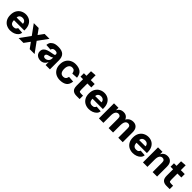

<svg xmlns="http://www.w3.org/2000/svg" viewBox="555 -2576 4506 4506"><g transform="rotate(45 2808.0 -322.5)"><path d="M40 -247Q40 -337 76.5 -397.5Q113 -458 171 -487Q229 -516 293 -516Q356 -516 410 -487.5Q464 -459 497.5 -398.5Q531 -338 531 -247V-220H188Q188 -180 199.5 -152.5Q211 -125 234.5 -111Q258 -97 293 -97Q339 -97 360.5 -116.5Q382 -136 388 -158L531 -148Q529 -100 495 -62.5Q461 -25 407.5 -4.5Q354 16 293 16Q228 16 170.5 -11.5Q113 -39 76.5 -98Q40 -157 40 -247ZM293 -403Q259 -403 235.5 -390Q212 -377 200 -355.5Q188 -334 188 -308H397Q397 -334 385.5 -355.5Q374 -377 350.5 -390Q327 -403 293 -403Z M566 -500H728L1092 0H930ZM925 -500H1087L723 0H561Z M1132 -131Q1132 -187 1162.5 -221Q1193 -255 1240 -271.5Q1287 -288 1359 -301L1381 -305Q1413 -310 1427 -314.5Q1441 -319 1448 -329Q1455 -339 1451 -360Q1446 -382 1426.5 -392.5Q1407 -403 1369 -403Q1328 -403 1307 -383Q1286 -363 1284 -337L1137 -347Q1137 -376 1152 -413.5Q1167 -451 1218.5 -483.5Q1270 -516 1369 -516Q1489 -516 1545 -462.5Q1601 -409 1601 -296V0H1458V-129H1467Q1456 -89 1434.5 -57Q1413 -25 1378.5 -5.5Q1344 14 1296 14Q1251 14 1213.5 -3.5Q1176 -21 1154 -54Q1132 -87 1132 -131ZM1458 -219V-269H1467Q1460 -247 1435 -234Q1410 -221 1355 -209Q1318 -201 1299 -186Q1280 -171 1280 -149Q1280 -124 1296.5 -111.5Q1313 -99 1341 -99Q1371 -99 1398 -114Q1425 -129 1441.5 -156.5Q1458 -184 1458 -219Z M1681 -247Q1681 -335 1717.5 -395.5Q1754 -456 1813.5 -486Q1873 -516 1942 -516Q2046 -516 2111 -470.5Q2176 -425 2189 -311L2043 -301Q2032 -356 2009 -379.5Q1986 -403 1942 -403Q1889 -403 1859 -361Q1829 -319 1829 -248Q1829 -173 1857.5 -135Q1886 -97 1942 -97Q1982 -97 2007 -118.5Q2032 -140 2043 -193L2189 -183Q2177 -71 2111.5 -27.5Q2046 16 1942 16Q1872 16 1813 -12.5Q1754 -41 1717.5 -100.5Q1681 -160 1681 -247Z M2314 -174V-651L2457 -661V-185Q2457 -153 2462 -138Q2467 -123 2481 -118Q2495 -113 2525 -113H2587V0H2483Q2400 0 2357 -40.5Q2314 -81 2314 -174ZM2229 -500H2587V-387H2229Z M2647 -247Q2647 -337 2683.5 -397.5Q2720 -458 2778 -487Q2836 -516 2900 -516Q2963 -516 3017 -487.5Q3071 -459 3104.5 -398.5Q3138 -338 3138 -247V-220H2795Q2795 -180 2806.5 -152.5Q2818 -125 2841.5 -111Q2865 -97 2900 -97Q2946 -97 2967.5 -116.5Q2989 -136 2995 -158L3138 -148Q3136 -100 3102 -62.5Q3068 -25 3014.5 -4.5Q2961 16 2900 16Q2835 16 2777.5 -11.5Q2720 -39 2683.5 -98Q2647 -157 2647 -247ZM2900 -403Q2866 -403 2842.5 -390Q2819 -377 2807 -355.5Q2795 -334 2795 -308H3004Q3004 -334 2992.5 -355.5Q2981 -377 2957.5 -390Q2934 -403 2900 -403Z M3798 -403Q3767 -403 3744.5 -386Q3722 -369 3709.5 -333Q3697 -297 3697 -243L3651 -263Q3651 -342 3676 -399Q3701 -456 3747.5 -486Q3794 -516 3859 -516Q3930 -516 3974 -469Q4018 -422 4018 -329V0H3870V-313Q3870 -366 3849 -384.5Q3828 -403 3798 -403ZM3228 -500H3376V0H3228ZM3477 -403Q3430 -403 3403 -363Q3376 -323 3376 -243L3350 -263Q3350 -344 3370 -400.5Q3390 -457 3432 -486.5Q3474 -516 3538 -516Q3609 -516 3653 -469Q3697 -422 3697 -329V0H3549V-313Q3549 -366 3528 -384.5Q3507 -403 3477 -403Z M4108 -247Q4108 -337 4144.5 -397.5Q4181 -458 4239 -487Q4297 -516 4361 -516Q4424 -516 4478 -487.5Q4532 -459 4565.5 -398.5Q4599 -338 4599 -247V-220H4256Q4256 -180 4267.5 -152.5Q4279 -125 4302.5 -111Q4326 -97 4361 -97Q4407 -97 4428.5 -116.5Q4450 -136 4456 -158L4599 -148Q4597 -100 4563 -62.5Q4529 -25 4475.5 -4.5Q4422 16 4361 16Q4296 16 4238.5 -11.5Q4181 -39 4144.5 -98Q4108 -157 4108 -247ZM4361 -403Q4327 -403 4303.5 -390Q4280 -377 4268 -355.5Q4256 -334 4256 -308H4465Q4465 -334 4453.5 -355.5Q4442 -377 4418.5 -390Q4395 -403 4361 -403Z M4938 -403Q4891 -403 4864 -363Q4837 -323 4837 -243L4811 -263Q4811 -344 4831 -400.5Q4851 -457 4893 -486.5Q4935 -516 4999 -516Q5070 -516 5114 -469Q5158 -422 5158 -329V0H5010V-313Q5010 -366 4989 -384.5Q4968 -403 4938 -403ZM4689 -500H4837V0H4689Z M5303 -174V-651L5446 -661V-185Q5446 -153 5451 -138Q5456 -123 5470 -118Q5484 -113 5514 -113H5576V0H5472Q5389 0 5346 -40.5Q5303 -81 5303 -174ZM5218 -500H5576V-387H5218Z"/></g></svg>

Font: Uncut Sans VF
Style: Regular
Weight: 400
Designer: Kasper Nordkvist
Foundry: Uncut Type
Version: Version 1.100;FEAKit 1.0